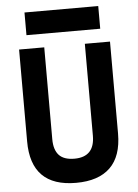

<svg xmlns="http://www.w3.org/2000/svg" viewBox="-59 -925 705 980"><g transform="rotate(-5 293.0 -434.5)"><path d="M290.9 9.8Q60.1 9.8 60.1 -222.7V-693.4H189V-222.7Q189 -168.5 214.1 -141.1Q239.3 -113.8 293.2 -113.8Q397 -113.8 397 -222.7V-693.4H525.9V-222.7Q525.9 -106.4 466.1 -48.3Q406.4 9.8 290.9 9.8ZM104 -763.2V-879.4H481.9V-763.2Z"/></g></svg>

Font: Cascadia Code PL
Style: Regular
Weight: 400
Monospace: yes
Designer: Aaron Bell
Foundry: Saja Typeworks
Version: Version 2102.003